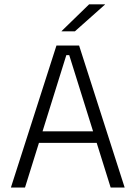

<svg xmlns="http://www.w3.org/2000/svg" viewBox="-20 -844 610 864"><path d="M29 0 234 -639H336L541 0H478L291.5 -596H278.5L92.5 0ZM138.5 -201V-253H431V-201ZM381 -824.5H452.5V-823.5L317 -703H257V-704Z"/></svg>

Font: Anek Gurmukhi Light
Style: Regular
Weight: 300
Designer: Sarang Kulkarni (Gurmukhi), Yesha Goshar (Latin)
Foundry: Ek Type
Version: Version 1.003